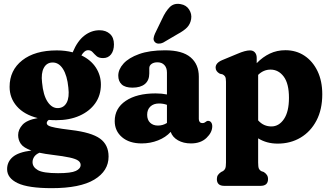

<svg xmlns="http://www.w3.org/2000/svg" viewBox="-20 -735 1724 1000"><path d="M350 -58Q456 -45.5 500.8 -13.2Q545.5 19 545.5 80.5Q545.5 155.5 471.5 200.2Q397.5 245 249.5 245Q127 245 72 218.8Q17 192.5 17 146Q17 108 46.2 82.8Q75.5 57.5 143.5 49Q102.5 34.5 88.5 14.2Q74.5 -6 74.5 -31.5Q74.5 -60 97 -85Q119.5 -110 176.5 -120Q105.5 -138 67.8 -181.2Q30 -224.5 30 -282.5Q30 -369 95.8 -420.8Q161.5 -472.5 276 -472.5Q320.5 -472.5 358.5 -462.5L359 -463.5Q383.5 -522 419.8 -549.8Q456 -577.5 498.5 -577.5Q531.5 -577.5 552.5 -558.5Q573.5 -539.5 573.5 -504Q573.5 -471.5 558.5 -452Q543.5 -432.5 517 -432.5Q494.5 -432.5 483 -442.8Q471.5 -453 462.5 -463.2Q453.5 -473.5 439 -473.5Q420 -473.5 404 -446.5Q453.5 -423 479.5 -382.8Q505.5 -342.5 505.5 -294.5Q505.5 -238.5 476 -197Q446.5 -155.5 394.2 -132.2Q342 -109 273 -109Q253 -109 234 -110.5Q223.5 -103 223.5 -94Q223.5 -86 233 -80.5Q242.5 -75 269.5 -69.8Q296.5 -64.5 350 -58ZM251.5 -409.5Q222 -408 207.8 -380.5Q193.5 -353 199 -306Q205 -239 228 -204.8Q251 -170.5 283 -172Q313 -173.5 327.5 -200.8Q342 -228 336 -278.5Q330 -341.5 307.8 -376.2Q285.5 -411 251.5 -409.5ZM149.5 109.5Q149.5 135 177 151Q204.5 167 282.5 167Q350 167 375 155.2Q400 143.5 400 124Q400 111 387.5 101.8Q375 92.5 343.2 85.5Q311.5 78.5 253.5 71.5Q215 67 185.5 60.5Q167 68.5 158.2 81.5Q149.5 94.5 149.5 109.5Z M577.5 -104.5Q577.5 -171 635 -209.8Q692.5 -248.5 790.5 -248.5Q823 -248.5 849.5 -243V-357Q849.5 -382 836.2 -396.2Q823 -410.5 800 -410.5Q781 -410.5 769.2 -402Q757.5 -393.5 757.5 -380V-352.5Q757.5 -316.5 734.8 -297.5Q712 -278.5 670 -278.5Q632 -278.5 614 -295.2Q596 -312 596 -341Q596 -373.5 623.2 -403.8Q650.5 -434 704.8 -453.5Q759 -473 840 -473Q929.5 -473 972.5 -436.5Q1015.5 -400 1015.5 -336V-115Q1015.5 -106.5 1020 -100.2Q1024.5 -94 1034.5 -94Q1040.5 -94 1044.2 -95.8Q1048 -97.5 1051 -100Q1053.5 -102 1056.5 -103.8Q1059.5 -105.5 1063.5 -105.5Q1074 -105.5 1079.8 -97.5Q1085.5 -89.5 1085.5 -77.5Q1085.5 -45.5 1055.5 -16.8Q1025.5 12 974.5 12Q935.5 12 907 -4.2Q878.5 -20.5 869 -48Q843 -19.5 803 -3.8Q763 12 718 12Q653.5 12 615.5 -20.5Q577.5 -53 577.5 -104.5ZM746.5 -137.5Q746.5 -110.5 762 -95.8Q777.5 -81 802.5 -81Q828 -81 849.5 -94.5V-189Q830.5 -196 808 -196Q780 -196 763.2 -180.2Q746.5 -164.5 746.5 -137.5ZM824.5 -637Q842 -675.5 864 -697.8Q886 -720 921 -713.5Q950.5 -708.5 965.2 -685Q980 -661.5 975.5 -635.5Q971 -609.5 954.5 -592.2Q938 -575 904.5 -557L829.5 -513Q818.5 -507.5 806.2 -507.8Q794 -508 786.5 -516Q778.5 -525 780 -536Q781.5 -547 787 -559.5Z M1317 -434V-406Q1348.5 -438.5 1385.5 -456Q1422.5 -473.5 1466.5 -473.5Q1522.5 -473.5 1565.8 -444.8Q1609 -416 1633.8 -364.5Q1658.5 -313 1658.5 -244Q1658.5 -164.5 1628.2 -107Q1598 -49.5 1545.5 -18.2Q1493 13 1426 13Q1368.5 13 1324.5 -14.5V111.5Q1324.5 134 1328.2 142.8Q1332 151.5 1340 156L1354 161Q1364 167.5 1370 176.2Q1376 185 1376 197.5Q1376 233 1337 233H1148Q1109.5 233 1109.5 197.5Q1109.5 185 1115.2 176.5Q1121 168 1131.5 161L1141.5 156Q1149 151.5 1153 142.8Q1157 134 1157 111.5V-309.5Q1157 -329 1152.2 -336.5Q1147.5 -344 1138.5 -348L1125 -351Q1103 -363 1103 -383Q1103 -407.5 1137.5 -422L1217 -455Q1257.5 -472.5 1282 -472.5Q1298.5 -472.5 1307.8 -461.8Q1317 -451 1317 -434ZM1389 -372.5Q1352.5 -372.5 1324.5 -345V-108Q1340 -91 1357 -83.8Q1374 -76.5 1393.5 -76.5Q1433 -76.5 1459 -115Q1485 -153.5 1485 -225.5Q1485 -299.5 1457.8 -336Q1430.5 -372.5 1389 -372.5Z"/></svg>

Font: Fraunces 72pt SuperSoft
Style: Bold
Weight: 700
Version: Version 1.000;[0bf87f6ff]